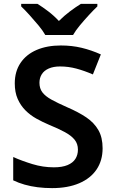

<svg xmlns="http://www.w3.org/2000/svg" viewBox="-20 -958 590 988"><path d="M508 -195Q508 -132 477 -86Q446 -40 387.5 -15Q329 10 248 10Q209 10 173.5 5.5Q138 1 106.5 -8Q75 -17 48 -30V-150Q93 -130 147 -113.5Q201 -97 257 -97Q300 -97 327.5 -108.5Q355 -120 368 -140.5Q381 -161 381 -188Q381 -218 364 -239Q347 -260 314 -278Q281 -296 232 -316Q199 -330 167.5 -347.5Q136 -365 111 -390Q86 -415 71 -449Q56 -483 56 -529Q56 -590 85.5 -634Q115 -678 168.5 -701Q222 -724 293 -724Q350 -724 400 -712Q450 -700 499 -678L458 -575Q414 -594 373 -605Q332 -616 289 -616Q255 -616 231 -605.5Q207 -595 195 -576Q183 -557 183 -532Q183 -503 198 -483Q213 -463 244.5 -445.5Q276 -428 326 -406Q384 -381 424 -354Q464 -327 486 -289Q508 -251 508 -195ZM213 -778Q200 -801 177.5 -828Q155 -855 131.5 -881Q108 -907 89 -925V-938H173Q199 -922 228.5 -899.5Q258 -877 283 -850Q310 -877 340 -899.5Q370 -922 396 -938H481V-925Q462 -907 438 -881Q414 -855 391.5 -828Q369 -801 356 -778Z"/></svg>

Font: Noto Sans Thai SemiBold
Style: Regular
Weight: 600
Version: Version 2.001